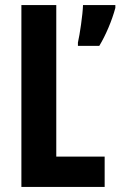

<svg xmlns="http://www.w3.org/2000/svg" viewBox="-20 -734 473 754"><path d="M64 0H391V-119H201V-714H64ZM433 -703V-714H306C305 -677 293 -596 286 -567V-554H370C395 -595 420 -654 433 -703Z"/></svg>

Font: Noto Sans Myanmar UI ExtraCondensed
Style: Bold
Weight: 700
Width: 2
Designer: Monotype Design Team
Foundry: Monotype Imaging Inc.
Version: Version 2.103